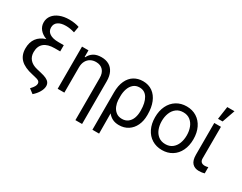

<svg xmlns="http://www.w3.org/2000/svg" viewBox="-102 -1321 2631 2091"><g transform="rotate(30 1213.5 -276.0)"><path d="M316.4 -638.7Q252.9 -638.7 217.8 -613.8Q182.6 -588.9 182.6 -543Q182.6 -495.6 221.4 -470Q260.3 -444.3 331.1 -444.3H399.4V-366.2H331.1Q243.2 -366.2 197.8 -328.4Q152.3 -290.5 152.3 -215.8Q152.3 -160.6 184.1 -124.3Q215.8 -87.9 277.3 -73.2L331.1 -60.5Q377 -50.3 404.3 -37.1Q431.6 -23.9 444.3 -5.4Q457 13.2 457 39.1Q456.5 74.2 433.3 114Q410.2 153.8 371.1 187.5L315.4 145.5Q344.2 114.7 354.2 95.9Q364.3 77.1 364.3 62.5Q364.3 40.5 348.6 29.3Q333 18.1 293 9.8L263.7 2.9Q156.2 -20 105.5 -70.6Q54.7 -121.1 54.7 -206.1Q54.7 -283.2 92 -334Q129.4 -384.8 201.7 -406.7Q146.5 -427.2 115.7 -464.6Q85 -502 85 -551.8Q85 -600.6 113.8 -637.9Q142.6 -675.3 194.6 -696Q246.6 -716.8 314.5 -716.8Q349.6 -716.8 383.1 -711.4Q416.5 -706.1 439.5 -697.3L425.8 -621.1Q392.1 -630.9 366.9 -634.8Q341.8 -638.7 316.4 -638.7Z M663.1 0H579.1V-530.3H660.2V-447.3H667Q687 -489.7 725.3 -513.4Q763.7 -537.1 822.3 -537.1Q877 -537.1 917 -514.9Q957 -492.7 979 -447.8Q1001 -402.8 1001 -336.9V199.2H917V-331.1Q917 -392.6 885.3 -427.2Q853.5 -461.9 796.9 -461.9Q758.3 -461.9 728 -445.1Q697.8 -428.2 680.4 -395.8Q663.1 -363.3 663.1 -318.4Z M1345.7 -537.1Q1415 -537.1 1465.3 -501.2Q1515.6 -465.3 1542 -400.1Q1568.4 -335 1568.4 -248V-238.3Q1568.4 -166 1542 -109.9Q1515.6 -53.7 1466.8 -22Q1418 9.8 1352.5 9.8Q1306.2 9.8 1272 -7.1Q1237.8 -23.9 1212.4 -56.6L1213.9 197.3H1129.9V-272.5Q1129.9 -358.9 1157.7 -418.5Q1185.5 -478 1234.1 -507.6Q1282.7 -537.1 1345.7 -537.1ZM1211.4 -223.1Q1213.4 -186 1227.8 -149.9Q1242.2 -113.8 1272.2 -89.6Q1302.2 -65.4 1347.7 -65.4Q1391.6 -65.4 1421.9 -88.6Q1452.1 -111.8 1466.8 -151.1Q1481.4 -190.4 1481.4 -238.3V-248Q1481.4 -342.8 1447.3 -400.9Q1413.1 -459 1345.7 -459Q1299.8 -459 1269.5 -432.1Q1239.3 -405.3 1225.1 -363Q1210.9 -320.8 1210.9 -273.4Z M1652.3 -262.7Q1652.3 -344.2 1682.6 -406.5Q1712.9 -468.8 1767.8 -502.9Q1822.8 -537.1 1894.5 -537.1Q1965.8 -537.1 2020.3 -502.9Q2074.7 -468.8 2104.7 -406.5Q2134.8 -344.2 2134.8 -262.7Q2134.8 -181.2 2104.7 -119.1Q2074.7 -57.1 2020.3 -23.2Q1965.8 10.7 1894.5 10.7Q1822.8 10.7 1767.8 -23.2Q1712.9 -57.1 1682.6 -119.1Q1652.3 -181.2 1652.3 -262.7ZM2050.8 -262.7Q2050.8 -317.4 2033.4 -362.8Q2016.1 -408.2 1981 -435.5Q1945.8 -462.9 1894.5 -462.9Q1842.3 -462.9 1806.9 -435.5Q1771.5 -408.2 1753.9 -362.8Q1736.3 -317.4 1736.3 -262.7Q1736.3 -208 1753.9 -162.8Q1771.5 -117.7 1806.9 -90.6Q1842.3 -63.5 1894.5 -63.5Q1945.8 -63.5 1981 -90.6Q2016.1 -117.7 2033.4 -162.8Q2050.8 -208 2050.8 -262.7Z M2326.2 -530.3 2325.2 -132.8Q2325.2 -74.2 2386.7 -74.2Q2402.8 -74.2 2426.8 -81.1V-2.9Q2410.6 1.5 2394.5 4.2Q2378.4 6.8 2356.4 6.8Q2303.7 6.8 2272.9 -26.1Q2242.2 -59.1 2242.2 -131.8V-530.3ZM2278.3 -751H2369.1L2312.5 -589.8H2254.9Z"/></g></svg>

Font: Pretendard GOV
Style: Regular
Weight: 400
Designer: Base glyphs from Inter by Rasmus Andersson; Hangeul glyphs from Noto Sans CJK(Source Han Sans) by Jang Soo-young and Kan
Foundry: Kil Hyung-jin
Version: Version 1.309